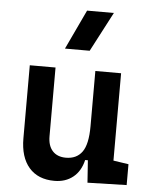

<svg xmlns="http://www.w3.org/2000/svg" viewBox="-56 -841 697 896"><g transform="rotate(5 293.0 -392.5)"><path d="M232.4 9.8Q155.3 9.8 113.3 -38.8Q71.3 -87.4 71.3 -175.8V-517.6H191.9V-195.3Q191.9 -150.9 214.1 -126.7Q236.3 -102.5 276.4 -102.5Q326.7 -102.5 352.5 -138.4Q378.4 -174.3 378.4 -258.8V-517.6H499V-108.4L570.3 -97.7V0L387.2 4.9L379.9 -99.6H367.2Q355 -46.9 319.6 -18.6Q284.2 9.8 232.4 9.8ZM228 -609.4 315.4 -794.9H440.9L343.8 -609.4Z"/></g></svg>

Font: Caskaydia Cove SemiBold
Style: Regular
Weight: 600
Monospace: yes
Designer: Aaron Bell
Foundry: Saja Typeworks
Version: Version 4.300; ttfautohint (v1.8.3)